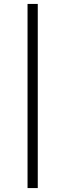

<svg xmlns="http://www.w3.org/2000/svg" viewBox="-20 -762 332 976"><path d="M120 194V-742H172V194Z"/></svg>

Font: Montserrat-Alt1 Light
Style: Regular
Weight: 300
Designer: Differentunic
Foundry: Differentunic
Version: Version 7.222